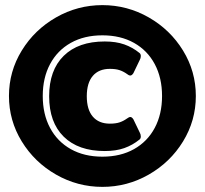

<svg xmlns="http://www.w3.org/2000/svg" viewBox="-20 -715 800 750"><path d="M15 -340Q15 -436 65 -517.5Q115 -599 199 -647Q283 -695 380 -695Q477 -695 561 -647Q645 -599 695 -517.5Q745 -436 745 -340Q745 -244 695 -162.5Q645 -81 561 -33Q477 15 380 15Q283 15 199 -33Q115 -81 65 -162.5Q15 -244 15 -340ZM613 -340Q613 -411 584.5 -464.5Q556 -518 503.5 -547.5Q451 -577 380 -577Q309 -577 256.5 -547.5Q204 -518 175.5 -464.5Q147 -411 147 -340Q147 -269 175.5 -215.5Q204 -162 256.5 -132.5Q309 -103 380 -103Q451 -103 503.5 -132.5Q556 -162 584.5 -215.5Q613 -269 613 -340ZM172 -339Q172 -441 229 -497Q286 -553 389 -553Q433 -553 465.5 -541.5Q498 -530 525 -508Q530 -504 530 -496Q530 -488 526 -481L501 -429Q495 -420 489 -420Q483 -420 476 -426Q462 -436 447 -441Q432 -446 409 -446Q366 -446 342.5 -418.5Q319 -391 319 -339Q319 -287 342.5 -259.5Q366 -232 409 -232Q432 -232 447 -237Q462 -242 476 -252Q484 -258 489 -258Q495 -258 501 -249L526 -197Q530 -190 530 -182Q530 -174 525 -170Q498 -148 465.5 -136.5Q433 -125 389 -125Q286 -125 229 -181Q172 -237 172 -339Z"/></svg>

Font: Mitr
Style: Bold
Weight: 700
Designer: Thanarat Vachiruckul
Foundry: Cadson Demak
Version: Version 1.002